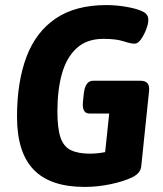

<svg xmlns="http://www.w3.org/2000/svg" viewBox="-20 -728 641 756"><path d="M313 8Q178 8 112.5 -60Q47 -128 47 -268Q47 -405 84 -503.5Q121 -602 199 -655Q277 -708 399 -708Q438 -708 478 -701Q518 -694 539 -684Q553 -678 558.5 -669.5Q564 -661 564 -649Q564 -634 555.5 -612Q547 -590 535 -573Q523 -556 510 -556Q495 -556 466 -565.5Q437 -575 387 -575Q322 -575 282 -538.5Q242 -502 224 -438Q206 -374 206 -290Q206 -222 218.5 -186Q231 -150 259.5 -136.5Q288 -123 334 -123Q362 -123 394 -129L410 -281H332Q301 -281 307 -331L310 -360Q316 -410 346 -410H534Q571 -410 567 -370L536 -72Q533 -46 501 -30Q468 -14 416.5 -3Q365 8 313 8Z"/></svg>

Font: Asap Semi Condensed Semi Condensed Regular
Style: Bold Italic
Weight: 700
Width: 4
Italic angle: -6°
Designer: Pablo Cosgaya
Foundry: Omnibus-Type
Version: Version 3.001; ttfautohint (v1.8.4.7-5d5b)